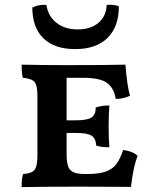

<svg xmlns="http://www.w3.org/2000/svg" viewBox="-20 -768 640 790"><path d="M546 -127Q528 -80 519 1L314 0Q155 0 69 2Q69 -36 75 -52Q100 -54 112 -60.5Q124 -67 129 -83Q134 -99 134 -133V-370Q134 -402 129 -417.5Q124 -433 111.5 -439Q99 -445 74 -448Q69 -467 69 -502Q153 -500 253 -500Q422 -500 496 -502Q503 -414 515 -374Q487 -361 456 -361Q450 -404 421.5 -426Q393 -448 321 -448H254V-273H293Q339 -273 356.5 -284.5Q374 -296 374 -326Q398 -334 430 -334Q427 -298 427 -249Q427 -195 430 -162Q395 -162 376 -169Q374 -199 356.5 -210Q339 -221 293 -221H254V-136Q254 -102 260 -84.5Q266 -67 282 -59.5Q298 -52 329 -52H338Q387 -52 415 -62Q443 -72 458.5 -92.5Q474 -113 487 -151Q528 -145 546 -127ZM289 -566Q204 -566 158.5 -610.5Q113 -655 113 -737Q140 -750 171 -748Q178 -701 212.5 -674Q247 -647 300 -647Q353 -647 385 -674Q417 -701 419 -748Q451 -750 469 -742Q469 -657 422 -611.5Q375 -566 289 -566Z"/></svg>

Font: Vollkorn SC SemiBold
Style: Regular
Weight: 600
Designer: Friedrich Althausen
Foundry: Friedrich Althausen
Version: Version 4.015